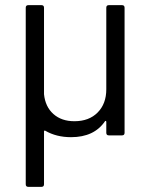

<svg xmlns="http://www.w3.org/2000/svg" viewBox="-20 -526 586 746"><path d="M80 190V-496Q80 -506 90 -506H141Q151 -506 151 -496V-160Q156 -111 187.5 -83Q219 -55 269 -55Q326 -55 359.5 -89Q393 -123 393 -179V-496Q393 -506 403 -506H454Q464 -506 464 -496V-10Q464 0 454 0H403Q393 0 393 -10V-53Q393 -55 391 -56Q389 -57 388 -55Q346 7 256 7Q199 7 156 -18Q151 -20 151 -15V190Q151 200 141 200H90Q80 200 80 190Z"/></svg>

Font: Barlow GEO
Style: Regular
Weight: 400
Designer: Jeremy Tribby
Foundry: Tribby Type
Version: Version 1.408